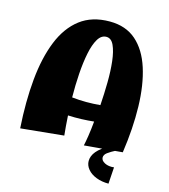

<svg xmlns="http://www.w3.org/2000/svg" viewBox="-136 -873 1034 1174"><g transform="rotate(15 381.5 -286.0)"><path d="M455 7Q460 -14 466.5 -55.5Q473 -97 478 -150Q440 -146 398.5 -144.5Q357 -143 314 -145Q316 -111 318.5 -79.5Q321 -48 324 -20L52 7Q41 -161 54.5 -302.5Q68 -444 110 -548Q152 -652 226.5 -709Q301 -766 413 -766Q515 -766 580.5 -708.5Q646 -651 679 -548Q712 -445 715.5 -308.5Q719 -172 696 -14ZM417 -670Q385 -670 364 -635Q343 -600 331 -541Q319 -482 314 -408.5Q309 -335 310 -258Q356 -253 401 -253Q446 -253 489 -257Q494 -329 495 -402Q496 -475 489 -535.5Q482 -596 465 -633Q448 -670 417 -670ZM661 194Q618 194 583 180.5Q548 167 528 143Q508 119 508 91Q508 59 532.5 29.5Q557 0 612 -30L659 -16Q622 3 603.5 17Q585 31 585 48Q585 68 609.5 80.5Q634 93 668 89Z"/></g></svg>

Font: Marhey ExtraBold
Style: Regular
Weight: 800
Designer: Nur Syamsi & Bustanul Arifin
Foundry: Namelatype
Version: Version 1.000; ttfautohint (v1.8.4.7-5d5b)